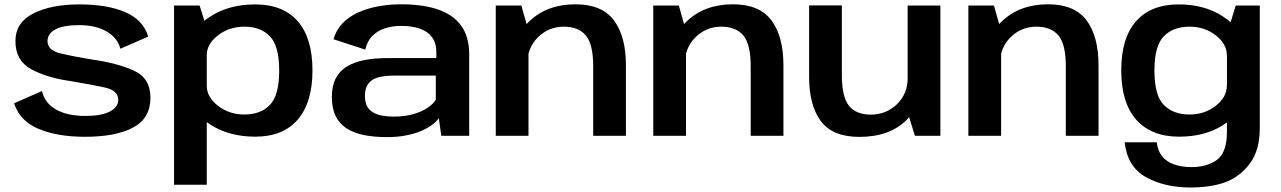

<svg xmlns="http://www.w3.org/2000/svg" viewBox="-20 -616 5809 871"><path d="M365 4.5Q506 4.5 584.2 -37.5Q662.5 -79.5 662.5 -172.5Q662.5 -262 586.5 -296Q510.5 -330 400.5 -345.5Q313.5 -359.5 254.5 -373.8Q195.5 -388 195.5 -429.5Q195.5 -463 231 -482.5Q266.5 -502 338.5 -502Q414.5 -502 464 -473Q513.5 -444 526 -395L652.5 -450Q629.5 -526 548 -561Q466.5 -596 341 -596Q211.5 -596 130.8 -554.8Q50 -513.5 50 -429.5Q50 -341.5 120.8 -302.5Q191.5 -263.5 301 -248Q391.5 -233 454 -219.5Q516.5 -206 516.5 -163Q516.5 -129.5 477.8 -109.8Q439 -90 367.5 -90Q286 -90 234.5 -119Q183 -148 170.5 -203L44 -147.5Q69.5 -67 155.2 -31.2Q241 4.5 365 4.5Z M769.5 222H918V-487.5L885.5 -591H769.5ZM1138 4Q1264 4 1330.8 -73.5Q1397.5 -151 1397.5 -297Q1397.5 -443 1330.8 -519.5Q1264 -596 1138 -596Q1021 -596 937.2 -543Q853.5 -490 853.5 -436.5L918 -366Q918 -416.5 969 -455.8Q1020 -495 1089 -495Q1162.5 -495 1204.5 -451.2Q1246.5 -407.5 1246.5 -296Q1246.5 -184 1204.5 -140.2Q1162.5 -96.5 1089 -96.5Q1020 -96.5 969 -136Q918 -175.5 918 -227L853.5 -155.5Q853.5 -102 937.2 -49Q1021 4 1138 4Z M1736 6Q1783.5 6 1822.8 -1.8Q1862 -9.5 1891.8 -22.5Q1921.5 -35.5 1941.5 -50.5Q1961.5 -65.5 1970.5 -80.5L1982 0H2108.5V-369Q2108.5 -449 2072.5 -499Q2036.5 -549 1967.5 -572.8Q1898.5 -596.5 1799 -596.5Q1745 -596.5 1695.2 -587.2Q1645.5 -578 1604.2 -559.2Q1563 -540.5 1534 -510.5Q1505 -480.5 1493 -438L1637 -391Q1646 -429.5 1669.2 -453Q1692.5 -476.5 1726.2 -487.5Q1760 -498.5 1800 -498.5Q1849 -498.5 1884.8 -486Q1920.5 -473.5 1940 -447Q1959.5 -420.5 1959.5 -378.5V-352.5H1737.5Q1678.5 -352.5 1631.8 -343.2Q1585 -334 1552.2 -313.5Q1519.5 -293 1502.5 -259.2Q1485.5 -225.5 1485.5 -176Q1485.5 -124.5 1502.8 -89.2Q1520 -54 1553.2 -33Q1586.5 -12 1632.5 -3Q1678.5 6 1736 6ZM1766.5 -87Q1738.5 -87 1714.8 -91.2Q1691 -95.5 1673 -105.8Q1655 -116 1645.2 -134.2Q1635.5 -152.5 1635.5 -181Q1635.5 -209 1645.2 -227.2Q1655 -245.5 1672.2 -255.2Q1689.5 -265 1713.5 -269Q1737.5 -273 1765.5 -273H1957V-163.5Q1945.5 -144.5 1918.8 -126.5Q1892 -108.5 1853.2 -97.8Q1814.5 -87 1766.5 -87Z M2229 0H2377.5V-476L2345 -591H2229ZM2671 0H2819.5V-319.5Q2819.5 -451 2765 -523.8Q2710.5 -596.5 2590.5 -596.5Q2461.5 -596.5 2380.5 -518.8Q2299.5 -441 2299.5 -364.5L2371.5 -322.5Q2371.5 -398.5 2420.2 -446.8Q2469 -495 2537.5 -495Q2604 -495 2637.5 -455.2Q2671 -415.5 2671 -315Z M2943.5 0H3092V-476L3059.5 -591H2943.5ZM3385.5 0H3534V-319.5Q3534 -451 3479.5 -523.8Q3425 -596.5 3305 -596.5Q3176 -596.5 3095 -518.8Q3014 -441 3014 -364.5L3086 -322.5Q3086 -398.5 3134.8 -446.8Q3183.5 -495 3252 -495Q3318.5 -495 3352 -455.2Q3385.5 -415.5 3385.5 -315Z M4130.5 0H4246V-591H4097.5V-106ZM3799 -591.5H3650.5V-268Q3650.5 -137.5 3704 -66.2Q3757.5 5 3878.5 5Q4016.5 5 4093.8 -73Q4171 -151 4171 -227L4098 -265.5Q4098 -190 4048.8 -143Q3999.5 -96 3930.5 -96Q3864 -96 3831.5 -136Q3799 -176 3799 -276.5Z M4373 0H4521.5V-476L4489 -591H4373ZM4815 0H4963.5V-319.5Q4963.5 -451 4909 -523.8Q4854.5 -596.5 4734.5 -596.5Q4605.5 -596.5 4524.5 -518.8Q4443.5 -441 4443.5 -364.5L4515.5 -322.5Q4515.5 -398.5 4564.2 -446.8Q4613 -495 4681.5 -495Q4748 -495 4781.5 -455.2Q4815 -415.5 4815 -315Z M5378.5 234.5Q5475.5 234.5 5540.5 209.8Q5605.5 185 5650.2 125.5Q5695 66 5695 -36.5V-591H5586L5546 -461.5V-19Q5546 75.5 5501.2 108.8Q5456.5 142 5384 142Q5340.5 142 5306.2 130Q5272 118 5252 93.2Q5232 68.5 5227.5 29.5H5082Q5094 140.5 5178.5 187.5Q5263 234.5 5378.5 234.5ZM5329 4Q5446 4 5528.2 -48.5Q5610.5 -101 5610.5 -155.5L5545.5 -227Q5545.5 -175.5 5495.2 -136Q5445 -96.5 5376 -96.5Q5302.5 -96.5 5259.8 -139.8Q5217 -183 5217 -296Q5217 -408.5 5259.8 -451.8Q5302.5 -495 5376 -495Q5445 -495 5495.2 -455.8Q5545.5 -416.5 5545.5 -366L5610 -434Q5610 -487.5 5527 -541.8Q5444 -596 5327 -596Q5201.5 -596 5134 -520Q5066.5 -444 5066.5 -297Q5066.5 -149.5 5134.8 -72.8Q5203 4 5329 4Z"/></svg>

Font: Anybody SemiExpanded SemiBold
Style: Regular
Weight: 600
Width: 6
Designer: Tyler Finck
Foundry: Etcetera Type Company
Version: Version 1.113;gftools[0.9.25]